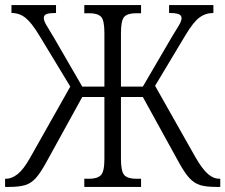

<svg xmlns="http://www.w3.org/2000/svg" viewBox="-25 -734 885 754"><path d="M-5 0V-32H-1Q21 -32 44 -50Q67 -68 93 -114L251 -394L128 -597Q98 -646 74.5 -664.5Q51 -683 20 -683V-714H195V-683Q170 -683 158.5 -679Q147 -675 147 -663Q147 -653 156.5 -636.5Q166 -620 188 -584L298 -394H385V-605Q385 -655 371.5 -668.5Q358 -682 326 -682H306V-714H529V-682H509Q477 -682 463.5 -668.5Q450 -655 450 -604V-394H536L647 -584Q669 -620 678.5 -636Q688 -652 688 -663Q688 -674 676.5 -678.5Q665 -683 639 -683V-714H813V-683Q782 -683 758 -665Q734 -647 704 -597L584 -397L744 -114Q771 -68 792.5 -50Q814 -32 836 -32H840V0H823Q785 0 761.5 -7Q738 -14 719 -34.5Q700 -55 677 -97L536 -353H450V-110Q450 -60 463.5 -46Q477 -32 510 -32H529V0H306V-32H325Q357 -32 371 -46Q385 -60 385 -110V-353H298L157 -97Q134 -55 115.5 -34.5Q97 -14 73.5 -7Q50 0 12 0Z"/></svg>

Font: Noto Serif Condensed Light
Style: Regular
Weight: 300
Width: 3
Designer: Monotype Design Team
Foundry: Monotype Imaging Inc.
Version: Version 2.013